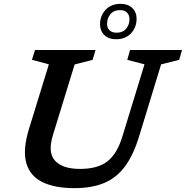

<svg xmlns="http://www.w3.org/2000/svg" viewBox="-20 -967 966 998"><path d="M255 -264.5Q227 -173.5 266.5 -131.2Q306 -89 395.5 -89Q487.5 -89 538 -128Q588.5 -167 616.5 -258.5L731 -632.5L641.5 -656L656 -707H926L911.5 -656L817.5 -632.5L703 -258Q673.5 -161.5 629.8 -102.2Q586 -43 521.8 -16Q457.5 11 367 11Q264.5 11 200 -20.8Q135.5 -52.5 116.5 -120.2Q97.5 -188 130.5 -296.5L234 -632.5L146 -656L162 -707H476.5L461.5 -656L368 -632ZM607.5 -947Q645 -947 667.5 -925.5Q690 -904 690 -869.5Q690 -825 661.2 -794Q632.5 -763 582.5 -763Q544.5 -763 522.2 -784.8Q500 -806.5 500 -841Q500 -885 528.8 -916Q557.5 -947 607.5 -947ZM585.5 -797Q619 -797 636 -818.2Q653 -839.5 653 -866.5Q653 -889 640.2 -901.8Q627.5 -914.5 604 -914.5Q571 -914.5 553.8 -893Q536.5 -871.5 536.5 -843.5Q536.5 -822 549.5 -809.5Q562.5 -797 585.5 -797Z"/></svg>

Font: Newsreader 6pt Medium
Style: Italic
Weight: 500
Italic angle: -17°
Designer: Hugues Gentile
Foundry: Production Type
Version: Version 1.003; ttfautohint (v1.8.3)